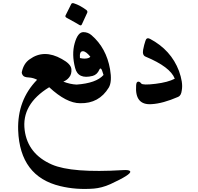

<svg xmlns="http://www.w3.org/2000/svg" viewBox="-20 -650 1278 1237"><path d="M378 -270Q437 -238 440 -205Q443 -172 425 -151Q417 -141 407.5 -134.5Q398 -128 388 -124Q432 -107 474 -105Q516 -104 525 -77Q532 -55 533 -53Q540 15 496 15Q408 15 297 -88Q117 22 139 189Q159 342 314 410Q443 466 772 446Q815 443 819 455Q826 474 692 536Q663 549 636 556Q609 563 585 565Q470 574 368 549Q108 487 97 189Q91 -5 219 -136Q208 -142 194.5 -146Q181 -150 165 -151Q135 -152 127 -165Q118 -178 121 -188Q133 -242 171 -268Q263 -335 378 -270Z M517 -443Q547 -443 570 -423Q665 -341 689 -204Q703 -124 681 -86Q618 18 496 15Q471 15 458 -16Q445 -46 448 -74Q450 -104 473 -105Q600 -114 647 -167Q637 -201 632 -206Q625 -213 620 -201Q606 -169 577 -161Q483 -137 464 -212Q441 -300 461 -371Q481 -443 517 -443ZM514 -320Q491 -320 495 -276Q503 -274 513 -273Q523 -272 535 -273Q557 -276 562 -285Q533 -320 514 -320ZM439 -624Q443 -632 455 -629Q477 -622 497 -611Q517 -600 536 -586Q546 -578 542 -568L507 -492Q502 -482 490 -490Q478 -498 410 -535Q397 -542 403 -552Z M918 -285Q896 -294 902 -329Q905 -346 909 -360.5Q913 -375 917 -387Q924 -411 946 -400Q1082 -328 1133 -193Q1146 -157 1151 -125.5Q1156 -94 1151 -67Q1147 -34 1128 -26Q1029 17 957 21Q848 29 857 -99Q858 -124 871 -124Q881 -124 890 -112Q900 -100 982 -110Q1063 -120 1106 -143Q1077 -219 918 -285Z"/></svg>

Font: Amiri
Style: Bold Italic
Weight: 700
Italic angle: 10°
Designer: Khaled Hosny
Version: Version 0.113